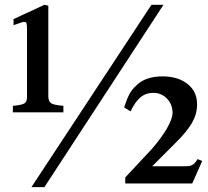

<svg xmlns="http://www.w3.org/2000/svg" viewBox="-20 -773 876 809"><path d="M167 15.6H112.3L618.2 -752.9H668.9ZM247.1 -299.8H34.2V-327.1Q70.3 -330.1 82 -336.9Q93.8 -343.8 93.8 -363.3V-649.4Q93.8 -668 91.8 -674.3Q89.8 -680.7 85 -680.7Q82 -680.7 79.6 -680.7Q77.1 -680.7 72.8 -679.2Q68.4 -677.7 60.1 -674.8Q51.8 -671.9 37.1 -667V-692.4L167 -752.9L183.6 -749V-368.2Q183.6 -345.7 195.8 -337.9Q208 -330.1 247.1 -327.1ZM790 0H507.8V-25.4L618.2 -143.6Q659.2 -190.4 683.1 -231.4Q707 -272.5 707 -297.9Q707 -333 683.6 -357.4Q660.2 -381.8 626 -381.8Q594.7 -381.8 571.8 -362.8Q548.8 -343.8 530.3 -303.7L502.9 -320.3Q515.6 -359.4 526.4 -378.4Q537.1 -397.5 554.7 -413.1Q574.2 -432.6 602.1 -441.9Q629.9 -451.2 664.1 -451.2Q729.5 -451.2 770 -419.4Q810.5 -387.7 810.5 -333Q810.5 -293 789.1 -255.4Q767.6 -217.8 715.8 -167L621.1 -72.3H755.9Q767.6 -72.3 775.4 -73.2Q783.2 -74.2 789.6 -77.6Q795.9 -81.1 801.3 -86.9Q806.6 -92.8 812.5 -102.5L832 -94.7Z"/></svg>

Font: Jomolhari
Style: Regular
Weight: 400
Designer: Christopher J. Fynn
Foundry: Christopher  J.  Fynn (Karma Drubgy¸ Tenzin).
Version: Version alpha 0.003c 2006